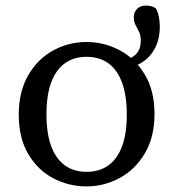

<svg xmlns="http://www.w3.org/2000/svg" viewBox="-20 -654 619 686"><path d="M289 12Q226 12 170.5 -17Q115 -46 81 -103.5Q47 -161 47 -244Q47 -327 81 -385.5Q115 -444 170.5 -474Q226 -504 289 -504Q352 -504 407.5 -474.5Q463 -445 497.5 -387.5Q532 -330 532 -247Q532 -164 497.5 -106Q463 -48 407.5 -18Q352 12 289 12ZM289 -40Q335 -40 367 -63Q399 -86 416 -131Q433 -176 433 -244Q433 -313 416 -359Q399 -405 367 -428Q335 -451 289 -451Q244 -451 212 -428Q180 -405 163 -359.5Q146 -314 146 -246Q146 -177 163 -131.5Q180 -86 212 -63Q244 -40 289 -40ZM420 -409V-439Q451 -444 467 -461.5Q483 -479 483 -509Q483 -529 476.5 -541Q470 -553 464 -565Q458 -577 458 -594Q458 -609 469 -621.5Q480 -634 502 -634Q511 -634 519.5 -632Q528 -630 537 -624Q544 -612 547.5 -594.5Q551 -577 551 -559Q551 -516 534.5 -483.5Q518 -451 489 -432Q460 -413 420 -409Z"/></svg>

Font: Source Serif 4
Style: Regular
Weight: 400
Designer: Frank Grießhammer
Foundry: Adobe Systems Incorporated
Version: Version 4.004;hotconv 1.0.116;makeotfexe 2.5.65601